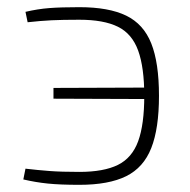

<svg xmlns="http://www.w3.org/2000/svg" viewBox="-20 -506 529 535"><path d="M201 -486Q283 -486 331.5 -462.5Q380 -439 401.5 -385Q423 -331 423 -239Q423 -148 401.5 -93.5Q380 -39 331.5 -15Q283 9 201 9Q148 9 113.5 5.5Q79 2 45 -6L51 -36Q85 -32 118 -29.5Q151 -27 201 -27Q269 -27 308.5 -46.5Q348 -66 365 -112.5Q382 -159 382 -239Q382 -318 365 -365Q348 -412 308.5 -431.5Q269 -451 201 -451Q154 -451 123.5 -449.5Q93 -448 57 -444L51 -473Q85 -481 117.5 -483.5Q150 -486 201 -486ZM402 -262V-230L129 -231V-261Z"/></svg>

Font: Exo 2 ExtraLight
Style: Regular
Weight: 250
Designer: Natanael Gama
Foundry: Natanael Gama
Version: Version 2.010